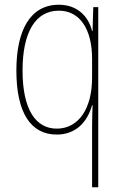

<svg xmlns="http://www.w3.org/2000/svg" viewBox="-20 -557 510 809"><path d="M368 -22V232H394V-527H373L370 -426H368C353 -488 306 -537 228 -537C107 -537 49 -429 49 -260C49 -83 109 10 219 10C299 10 348 -42 368 -114H370C369 -83 368 -42 368 -22ZM219 -15C132 -15 75 -93 75 -260C75 -419 128 -512 228 -512C316 -512 368 -435 368 -309V-229C368 -102 313 -15 219 -15Z"/></svg>

Font: Noto Sans Malayalam Condensed Thin
Style: Regular
Weight: 100
Width: 3
Designer: Jelle Bosma - Monotype Design Team
Foundry: Monotype Imaging Inc.
Version: Version 2.104